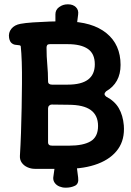

<svg xmlns="http://www.w3.org/2000/svg" viewBox="-20 -777 605 887"><path d="M282 90Q268 90 254.5 84.5Q241 79 233 68Q225 57 226 43L238 -43H330L341 43Q345 72 326.5 81Q308 90 285 90ZM236 -623V-711Q236 -732 253.5 -744.5Q271 -757 292 -757H295Q317 -757 330.5 -744Q344 -731 341 -710L330 -623ZM141 3Q123 3 106.5 -4.5Q90 -12 80.5 -25.5Q71 -39 72 -57Q75 -106 77 -163Q79 -220 80 -278.5Q81 -337 81.5 -391.5Q82 -446 80.5 -490Q79 -534 76 -562Q76 -567 68.5 -568Q61 -569 51.5 -570Q42 -571 33.5 -578Q25 -585 22 -602Q18 -626 32.5 -644Q47 -662 75 -667Q96 -671 132.5 -673.5Q169 -676 210.5 -677.5Q252 -679 287 -678Q406 -677 471.5 -624Q537 -571 537 -477Q537 -435 520 -404.5Q503 -374 470 -355Q463 -348 463 -342.5Q463 -337 470 -331Q510 -310 529 -277Q548 -244 552 -198Q557 -133 525.5 -88.5Q494 -44 432.5 -20.5Q371 3 287 3ZM222 -104H298Q365 -104 399 -124.5Q433 -145 433 -195Q433 -244 399.5 -268.5Q366 -293 296 -293L219 -294Q212 -294 207 -289Q202 -284 202 -276V-119Q202 -113 205 -109.5Q208 -106 212.5 -105Q217 -104 222 -104ZM220 -386H293Q356 -386 387 -409.5Q418 -433 418 -480Q418 -529 386 -551Q354 -573 293 -573H210Q201 -573 198 -568.5Q195 -564 195 -557Q195 -515 198.5 -478Q202 -441 202 -402Q202 -393 207 -389.5Q212 -386 220 -386Z"/></svg>

Font: Winky Sans Medium
Style: Regular
Weight: 500
Designer: Simon Atzbach
Foundry: typofactur
Version: Version 1.205